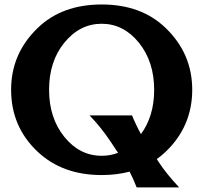

<svg xmlns="http://www.w3.org/2000/svg" viewBox="-20 -767 902 852"><path d="M431.2 9.8Q257.3 9.8 147.5 -93.3Q29.3 -204.1 29.3 -368.7Q29.3 -528.8 146.5 -642.1Q254.4 -747.1 431.2 -747.1Q607.9 -747.1 715.8 -642.1Q833 -528.8 833 -368.7Q833 -206.1 714.8 -93.3Q696.3 -75.7 675.8 -61L682.6 -50.3Q718.3 4.4 774.9 64.5H586.4Q572.3 28.3 555.2 -5.4Q498 9.8 431.2 9.8ZM605.5 -171.9Q664.1 -252 664.1 -368.2Q664.1 -493.2 596.7 -577.1Q528.3 -661.6 431.2 -661.6Q334 -661.6 265.1 -577.1Q197.8 -494.1 197.8 -368.7Q197.8 -243.7 265.1 -160.2Q333 -75.7 431.2 -75.7Q470.2 -75.7 503.9 -88.9L469.7 -140.1Q427.2 -203.6 377.4 -254.9H565.9Q581.5 -215.8 605.5 -171.9Z"/></svg>

Font: Classica
Style: Bold
Weight: 700
Designer: Wojciech Kalinowski "wmk69" (wmk69@o2.pl)
Foundry: Wojciech Kalinowski "wmk69" (wmk69@o2.pl)
Version: Version 2.1.1; 2021-05-14